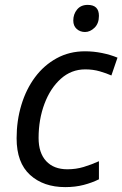

<svg xmlns="http://www.w3.org/2000/svg" viewBox="-20 -756 501 786"><path d="M247 10Q158 10 103 -40Q48 -90 48 -190Q48 -262 67.5 -326.5Q87 -391 123.5 -440Q160 -489 212 -517.5Q264 -546 328 -546Q363 -546 397.5 -539Q432 -532 461 -520L436 -447Q416 -456 388.5 -464Q361 -472 329 -472Q272 -472 229 -433.5Q186 -395 162 -331Q138 -267 138 -191Q138 -130 169 -96.5Q200 -63 256 -63Q291 -63 322.5 -72.5Q354 -82 385 -96V-22Q357 -8 322.5 1Q288 10 247 10ZM328 -625Q308 -625 294 -637.5Q280 -650 280 -672Q280 -698 295.5 -717Q311 -736 339 -736Q385 -736 385 -691Q385 -660 367 -642.5Q349 -625 328 -625Z"/></svg>

Font: BC Sans
Style: Italic
Weight: 400
Italic angle: -12°
Designer: Monotype Design Team
Designer: Province of B.C.
Foundry: Monotype Imaging Inc.
Version: Version 2.000;GOOG;noto-source:20170915:90ef993387c0